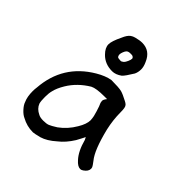

<svg xmlns="http://www.w3.org/2000/svg" viewBox="-192 -822 953 953"><g transform="rotate(45 285.0 -345.0)"><path d="M283.2 -455.1Q335 -455.1 354.5 -450.2Q372.1 -445.3 403.3 -428.7Q413.1 -423.8 418 -418.9L420.9 -415Q427.7 -407.2 427.7 -375Q427.7 -321.3 440.4 -265.6Q468.8 -149.4 502.9 -108.4Q518.6 -87.9 520.5 -82.5Q522.5 -77.1 522.5 -72.3Q522.5 -53.7 501 -39.1Q493.2 -33.2 484.4 -33.2Q466.8 -33.2 446.3 -56.6Q416 -88.9 399.4 -151.4L392.6 -165Q389.6 -159.2 383.8 -147.5Q377.9 -135.7 369.1 -120.1Q341.8 -76.2 307.6 -49.8Q269.5 -15.6 233.4 -4.9Q198.2 3.9 190.4 3.9Q189.5 3.9 189.5 3.9Q147.5 3.9 110.4 -16.6Q94.7 -23.4 78.1 -41.5Q61.5 -59.6 56.6 -75.2Q44.9 -100.6 44.9 -140.6Q44.9 -153.3 46.9 -167Q59.6 -337.9 206.1 -424.8Q247.1 -449.2 282.2 -455.1ZM322.3 -349.6Q322.3 -358.4 334 -373H314.5Q257.8 -373 235.4 -361.3Q173.8 -324.2 139.6 -267.6Q119.1 -233.4 113.3 -207Q108.4 -189.5 108.4 -162.1Q108.4 -134.8 112.3 -120.1Q122.1 -93.8 151.4 -80.1Q163.1 -73.2 185.5 -73.2Q208 -73.2 220.2 -78.1Q232.4 -83 258.8 -99.6Q300.8 -129.9 328.1 -176.8Q350.6 -213.9 350.6 -241.2Q350.6 -246.1 349.6 -252V-252.9Q349.6 -261.7 340.3 -292.5Q331.1 -323.2 324.2 -336.9L322.3 -348.6ZM259.8 -694.3Q315.4 -694.3 338.9 -638.7Q349.6 -616.2 349.6 -596.7Q349.6 -577.1 341.8 -560.5Q316.4 -518.6 303.7 -506.8Q278.3 -488.3 253.9 -488.3Q203.1 -488.3 170.9 -521.5Q146.5 -545.9 146.5 -570.3Q146.5 -592.8 168.9 -638.7Q180.7 -667 195.3 -677.7Q205.1 -684.6 216.8 -687.5Q242.2 -694.3 259.8 -694.3ZM262.7 -615.2H261.7Q257.8 -615.2 254.9 -615.2Q241.2 -615.2 234.4 -608.4Q229.5 -603.5 225.1 -592.3Q220.7 -581.1 220.7 -573.7Q220.7 -566.4 223.6 -562.5L224.6 -559.6Q229.5 -554.7 248 -554.7Q252.9 -554.7 262.7 -562.5Q268.6 -568.4 274.4 -581.5Q280.3 -594.7 280.3 -602.5Q280.3 -606.4 277.3 -609.4Q274.4 -612.3 272.5 -613.3Q268.6 -615.2 262.7 -615.2Z"/></g></svg>

Font: JasonHandwriting2
Style: SemiBold
Weight: 600
Version: Version 1.04.7